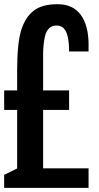

<svg xmlns="http://www.w3.org/2000/svg" viewBox="-20 -904 478 924"><path d="M312.5 -656.2Q312.5 -747.1 283.7 -770.5Q270.5 -781.2 252 -781.2Q233.4 -781.2 222.2 -772.5Q201.7 -757.8 195.3 -724.6Q188.5 -690.9 187.5 -649.4V-468.8H312.5V-375H187.5V-93.8H406.2V0H0V-62.5L62.5 -93.3V-375H0V-468.8H62.5V-562.5Q62.5 -696.3 82 -758.8Q101.6 -821.3 142.1 -852.5Q182.1 -883.8 256.3 -883.8Q331.1 -883.8 368.2 -833Q405.3 -782.2 406.2 -694.3V-656.2Z"/></svg>

Font: Oswald
Style: Book
Weight: 400
Designer: vernon adams
Foundry: vernon adams
Version: Version 1.000